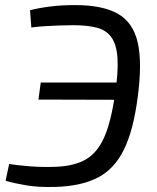

<svg xmlns="http://www.w3.org/2000/svg" viewBox="-20 -722 616 754"><path d="M275 -702Q382 -702 442 -668.5Q502 -635 520.5 -556.5Q539 -478 521 -342Q504 -210 466.5 -134Q429 -58 364 -24.5Q299 9 199 12Q131 14 84 6Q37 -2 2 -12L16 -78Q46 -73 95.5 -69Q145 -65 200 -67Q273 -70 318 -96.5Q363 -123 389.5 -183.5Q416 -244 431 -348Q445 -438 441.5 -492.5Q438 -547 417.5 -575.5Q397 -604 359.5 -613.5Q322 -623 268 -623Q241 -623 214.5 -622Q188 -621 160.5 -619.5Q133 -618 103 -614L98 -682Q134 -691 177.5 -696.5Q221 -702 275 -702ZM500 -398 489 -330 131 -331 140 -398Z"/></svg>

Font: Exo 2
Style: Italic
Weight: 400
Italic angle: -8°
Designer: Natanael Gama
Foundry: Natanael Gama
Version: Version 2.010